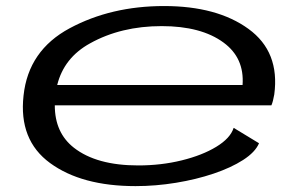

<svg xmlns="http://www.w3.org/2000/svg" viewBox="-20 -610 1014 636"><path d="M429 6.5Q250.5 6.5 146 -69.8Q41.5 -146 58 -293.5Q74 -443 211 -516.5Q348 -590 523.5 -590Q699 -590 803.2 -514.2Q907.5 -438.5 888.5 -297Q884.5 -273.5 879 -261H161.5Q161.5 -170 225 -120.5Q300 -62 438 -62Q514 -62 582 -78.8Q650 -95.5 696.5 -123.8Q743 -152 754 -186.5L838 -135.5Q825.5 -106 785.5 -80.2Q745.5 -54.5 687.8 -35Q630 -15.5 562.8 -4.5Q495.5 6.5 429 6.5ZM169.5 -328.5H783.5Q790 -418 720.5 -469Q646.5 -523.5 515.5 -523.5Q381 -523.5 278.5 -466.5Q192 -419 169.5 -328.5Z"/></svg>

Font: Anybody UltraExpanded Regular
Style: Italic
Weight: 400
Width: 9
Italic angle: -10°
Designer: Tyler Finck
Foundry: Etcetera Type Company
Version: Version 1.010; ttfautohint (v1.8.3) -l 8 -r 50 -G 200 -x 14 